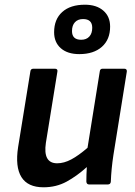

<svg xmlns="http://www.w3.org/2000/svg" viewBox="-20 -784 575 816"><path d="M165 12Q98 12 71 -31.5Q44 -75 57 -159L109 -480Q110 -492 122 -492H213Q226 -492 224 -480L175 -177Q162 -90 223 -90Q252 -90 283 -106.5Q314 -123 352 -156L404 -480Q405 -492 416 -492H508Q520 -492 519 -480L462 -125Q453 -66 451 -12Q450 0 438 0H359Q348 0 347 -12Q347 -26 347.5 -42Q348 -58 349 -74Q307 -36 263 -12Q219 12 165 12ZM317 -554Q267 -554 238.5 -579Q210 -604 210 -647Q210 -702 244.5 -733Q279 -764 341 -764Q390 -764 419 -739Q448 -714 448 -671Q448 -616 413 -585Q378 -554 317 -554ZM325 -615Q347 -615 359.5 -628.5Q372 -642 372 -666Q372 -703 333 -703Q311 -703 298.5 -689.5Q286 -676 286 -652Q286 -615 325 -615Z"/></svg>

Font: Sofia Sans
Style: Bold Italic
Weight: 700
Italic angle: -9°
Designer: Botio Nikoltchev, Ani Petrova
Foundry: lettersoup
Version: Version 4.101; ttfautohint (v1.8.4.7-5d5b)